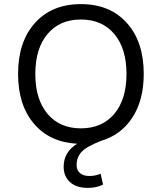

<svg xmlns="http://www.w3.org/2000/svg" viewBox="-20 -690 788 935"><path d="M472 -4Q400 24 376.5 50.5Q353 77 353 113Q353 139 369.5 153Q386 167 415 167Q445 167 470 156L482 209Q450 225 408 225Q352 225 321 197Q290 169 290 122Q290 50 356 10Q222 3 145 -88Q68 -179 68 -330Q68 -487 150.5 -578.5Q233 -670 374 -670Q515 -670 597.5 -578.5Q680 -487 680 -330Q680 -203 625 -118Q570 -33 472 -4ZM211.5 -524.5Q152 -454 152 -330Q152 -206 211.5 -135.5Q271 -65 374 -65Q477 -65 536.5 -135.5Q596 -206 596 -330Q596 -454 536.5 -524.5Q477 -595 374 -595Q271 -595 211.5 -524.5Z"/></svg>

Font: Elaine Sans
Style: Regular
Weight: 400
Designer: Wei Huang
Foundry: Wei Huang
Version: Version 2.001;December 24, 2019;FontCreator 12.0.0.2547 64-b